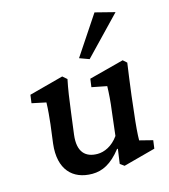

<svg xmlns="http://www.w3.org/2000/svg" viewBox="-118 -889 875 997"><g transform="rotate(-15 319.0 -391.0)"><path d="M535 -94C535 -125 539 -176 547 -241L557 -329C566 -400 572 -444 580 -500L560 -518L373 -469L367 -425L448 -409C447 -371 444 -326 437 -275L422 -148C389 -101 345 -82 309 -82C244 -82 205 -119 216 -209L231 -325C239 -389 248 -451 258 -498L235 -518L51 -469L45 -425L121 -409C120 -369 116 -331 112 -294L99 -193C83 -57 151 11 256 11C310 11 360 -13 413 -81L417 -80L406 -2L428 14L600 -32L606 -76ZM344 -587 396 -568 589 -769 483 -796Z"/></g></svg>

Font: TPK Tissa Web SemiBold
Style: Italic
Weight: 600
Italic angle: -7°
Designer: Jacques Le Bailly, Suppakit Chalermlarp | Katatrad Co.,Ltd.
Foundry: Jacques Le Bailly, Cadson Demak Co.,Ltd.
Version: Version 5.000;Glyphs 3.1.2 (3151)